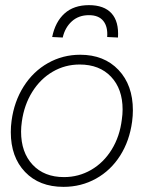

<svg xmlns="http://www.w3.org/2000/svg" viewBox="-20 -718 616 747"><path d="M22 -204Q22 -226 25 -248Q35 -323 72 -381.5Q109 -440 166.5 -472.5Q224 -505 292 -505Q385 -505 441 -446Q497 -387 497 -289Q497 -268 494 -245Q484 -170 447.5 -112.5Q411 -55 353.5 -23Q296 9 227 9Q133 9 77.5 -49Q22 -107 22 -204ZM454 -253Q457 -273 457 -292Q457 -372 412 -419.5Q367 -467 290 -467Q233 -467 185 -439Q137 -411 105.5 -360.5Q74 -310 65 -245Q62 -224 62 -206Q62 -125 107 -77Q152 -29 229 -29Q286 -29 334.5 -57Q383 -85 414.5 -136Q446 -187 454 -253ZM439 -572 397 -574Q400 -614 382 -636.5Q364 -659 326 -659Q286 -659 259.5 -635Q233 -611 224 -572L183 -574Q195 -633 231 -665.5Q267 -698 326 -698Q385 -698 414 -666Q443 -634 439 -572Z"/></svg>

Font: Bellota Text Light
Style: Italic
Weight: 300
Italic angle: -7.5°
Designer: Kemie Guaida
Foundry: Kemie Guaida
Version: Version 4.001